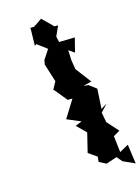

<svg xmlns="http://www.w3.org/2000/svg" viewBox="-125 -812 713 975"><g transform="rotate(-15 232.0 -325.0)"><path d="M122 -711 126 -708 124 -617 133 -624 185 -585 152 -535 148 -512 178 -417 156 -376 161 -374 214 -309H239L181 -216L254 -185L219 -171L267 -124L242 -22L287 9L284 36L321 55L378 36L402 64L464 92L450 -10L403 16L393 -70L427 -90L374 -149L364 -201L400 -240L368 -220L374 -325L336 -354L310 -357L354 -368L292 -450L284 -500L282 -552L312 -531L331 -606L248 -604L241 -634L265 -687H246L190 -742L146 -712Z"/></g></svg>

Font: Asimov Aggro
Style: It
Weight: 500
Designer: Google
Version: Version 2.000980; 2014